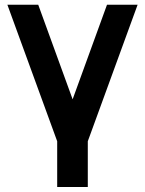

<svg xmlns="http://www.w3.org/2000/svg" viewBox="-20 -582 597 791"><path d="M420.8 -562.5H546.9L341.7 0V188.5H215.6V0L10.4 -562.5H137.5L279.2 -172.9Z"/></svg>

Font: Vladivostok Bold
Style: Regular
Weight: 700
Width: 4
Designer: Michael Sharanda
Foundry: Michael Sharanda
Version: Version 1.005